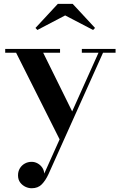

<svg xmlns="http://www.w3.org/2000/svg" viewBox="-20 -714 620 996"><path d="M204 -440.5 363 -118.5 295.5 21.5 63.5 -440.5H7V-460H291.5V-440.5ZM579.5 -460V-440.5H514.5L231.5 189.5Q216.5 222 196.8 242.2Q177 262.5 144.5 262.5Q128 262.5 112 255Q96 247.5 84.8 232.8Q73.5 218 73.5 195.5Q73.5 175 83 159.2Q92.5 143.5 108.5 134.5Q124.5 125.5 144 125.5Q160.5 125.5 175 133.5Q189.5 141.5 199 155.2Q208.5 169 209.5 186.5L491 -440.5H404.5V-460ZM174 -558.5 164 -569 280 -694H357L473 -569L463 -558.5L318 -634Z"/></svg>

Font: Bodoni Moda 11pt SemiBold
Style: Regular
Weight: 600
Designer: Owen Earl
Foundry: indestructible type
Version: Version 2.004